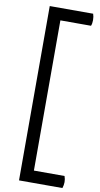

<svg xmlns="http://www.w3.org/2000/svg" viewBox="-127 -1024 695 1333"><g transform="rotate(10 221.0 -357.5)"><path d="M110 257V-972H416Q423 -952 423 -928Q423 -904 416 -887H200V172H416Q431 213 416 257Z"/></g></svg>

Font: Borel
Style: Regular
Weight: 400
Designer: Rosalie Wagner
Foundry: ANRT
Version: Version 1.007; ttfautohint (v1.8.4.7-5d5b)